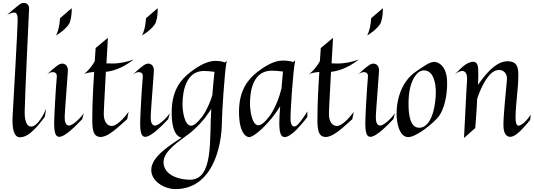

<svg xmlns="http://www.w3.org/2000/svg" viewBox="-20 -928 3655 1315"><path d="M296 -183C283 -151 238 -61 193 -61C168 -61 148 -90 149 -163C151 -269 176 -813 179 -862C182 -894 164 -908 144 -908C133 -908 121 -904 112 -896C112 -896 86 -877 29 -827C50 -837 65 -842 76 -842C98 -842 101 -821 101 -786C101 -735 70 -197 66 -126C63 -55 73 8 112 12C181 17 248 -78 287 -128Z M554 -152C540 -131 483 -68 452 -68C431 -68 422 -93 423 -130C425 -184 443 -400 445 -443C447 -485 414 -504 382 -485C382 -485 352 -467 300 -416C312 -427 328 -434 342 -434C358 -434 371 -425 369 -402C360 -299 351 -121 351 -86C351 -21 360 6 382 9C425 14 511 -79 543 -112ZM391 -803C391 -803 389 -735 364 -685C439 -731 456 -770 456 -770C456 -770 473 -809 471 -872Z M861 -162C799 -77 758 -67 758 -67C717 -57 687 -94 691 -158C691 -158 692 -202 705 -436C742 -440 813 -455 896 -521C851 -504 803 -493 747 -493C735 -493 723 -493 709 -494L719 -669L635 -599L629 -510C617 -486 595 -454 554 -418C568 -429 598 -433 625 -435C618 -328 612 -219 612 -104C612 -27 625 -2 650 7C711 30 806 -75 851 -112ZM551 -416 554 -418Z M1143 -152C1129 -131 1072 -68 1041 -68C1020 -68 1011 -93 1012 -130C1014 -184 1032 -400 1034 -443C1036 -485 1003 -504 971 -485C971 -485 941 -467 889 -416C901 -427 917 -434 931 -434C947 -434 960 -425 958 -402C949 -299 940 -121 940 -86C940 -21 949 6 971 9C1014 14 1100 -79 1132 -112ZM980 -803C980 -803 978 -735 953 -685C1028 -731 1045 -770 1045 -770C1045 -770 1062 -809 1060 -872Z M1519 -500C1495 -512 1452 -511 1452 -511C1399 -509 1342 -479 1283 -433C1223 -387 1157 -314 1156 -164C1154 -22 1198 12 1223 14C1141 70 1016 145 1016 236C1016 315 1107 367 1182 367C1426 367 1500 95 1500 -101C1500 -137 1517 -438 1533 -511ZM1382 -118C1382 -118 1403 -146 1427 -182C1413 26 1445 303 1280 303C1209 303 1100 273 1100 182C1100 106 1211 36 1271 -9C1301 -31 1340 -67 1382 -118ZM1377 -442C1395 -442 1419 -440 1449 -436C1444 -391 1438 -323 1434 -275C1404 -179 1364 -128 1364 -128C1329 -84 1306 -67 1289 -67C1241 -67 1230 -176 1230 -212C1230 -304 1254 -442 1377 -442Z M2085 -165C2036 -85 2012 -68 2012 -68C1988 -52 1973 -67 1970 -104C1967 -140 1986 -441 2002 -514L1988 -503C1957 -515 1913 -513 1913 -513C1860 -512 1804 -482 1744 -436C1685 -390 1618 -317 1617 -167C1616 -17 1666 13 1689 11C1712 9 1774 -36 1843 -121C1843 -121 1871 -156 1899 -200C1895 -154 1893 -116 1893 -84C1893 -23 1902 10 1929 11C1958 12 2004 -29 2038 -70C2038 -70 2073 -109 2085 -127ZM1908 -323C1878 -198 1825 -131 1825 -131C1791 -87 1767 -70 1750 -70C1703 -70 1692 -182 1692 -216C1692 -312 1715 -444 1842 -444C1862 -444 1887 -442 1918 -438Z M2403 -162C2341 -77 2300 -67 2300 -67C2259 -57 2229 -94 2233 -158C2233 -158 2234 -202 2247 -436C2284 -440 2355 -455 2438 -521C2393 -504 2345 -493 2289 -493C2277 -493 2265 -493 2251 -494L2261 -669L2177 -599L2171 -510C2159 -486 2137 -454 2096 -418C2110 -429 2140 -433 2167 -435C2160 -328 2154 -219 2154 -104C2154 -27 2167 -2 2192 7C2253 30 2348 -75 2393 -112ZM2093 -416 2096 -418Z M2685 -152C2671 -131 2614 -68 2583 -68C2562 -68 2553 -93 2554 -130C2556 -184 2574 -400 2576 -443C2578 -485 2545 -504 2513 -485C2513 -485 2483 -467 2431 -416C2443 -427 2459 -434 2473 -434C2489 -434 2502 -425 2500 -402C2491 -299 2482 -121 2482 -86C2482 -21 2491 6 2513 9C2556 14 2642 -79 2674 -112ZM2522 -803C2522 -803 2520 -735 2495 -685C2570 -731 2587 -770 2587 -770C2587 -770 2604 -809 2602 -872Z M3042 -376C3037 -477 2983 -504 2954 -504C2924 -504 2889 -479 2829 -438C2737 -375 2696 -261 2696 -146C2696 -102 2710 11 2776 11C2833 11 2952 -87 2986 -132C3020 -177 3046 -274 3042 -376ZM2965 -295C2965 -230 2945 -53 2851 -53C2781 -53 2778 -167 2778 -219C2778 -287 2788 -375 2840 -427C2853 -440 2869 -446 2883 -446C2953 -446 2965 -350 2965 -295Z M3251 -481C3246 -498 3235 -505 3221 -505C3175 -505 3127 -452 3094 -416C3110 -431 3129 -442 3145 -442C3165 -442 3181 -426 3179 -382C3179 -382 3173 -300 3158 17L3235 -51C3242 -129 3246 -209 3246 -209C3246 -221 3247 -236 3248 -251C3282 -354 3321 -403 3340 -422C3360 -441 3380 -449 3398 -449C3430 -449 3455 -423 3452 -384C3448 -325 3428 -153 3428 -72C3428 -18 3445 6 3470 9C3516 14 3576 -67 3611 -106L3615 -143C3566 -67 3530 -67 3530 -67C3516 -70 3511 -90 3511 -122C3511 -218 3530 -313 3530 -415C3530 -461 3522 -494 3488 -504C3397 -532 3311 -430 3254 -347C3255 -371 3256 -395 3256 -416C3256 -445 3255 -469 3251 -481Z"/></svg>

Font: Quintessential
Style: Regular
Weight: 400
Designer: Astigmatic (AOETI)
Foundry: Astigmatic (AOETI)
Version: Version 1.000